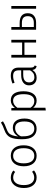

<svg xmlns="http://www.w3.org/2000/svg" viewBox="1513 -2295 987 4053"><g transform="rotate(-90 2006.5 -268.5)"><path d="M433.1 -481 403.8 -441.9Q353 -483.9 283.4 -483.9Q213.9 -483.9 169.9 -426.5Q126 -369.1 126 -259.5Q126 -149.9 169.4 -95Q212.9 -40 282 -40Q351.1 -40 407.2 -85L436 -44.9Q370.1 11.2 286.1 11.2Q184.1 11.2 124 -60.3Q64 -131.8 64 -257.8Q64 -383.8 124 -459Q184.1 -534.2 278.1 -534.2Q372.1 -534.2 433.1 -481Z M863.5 -428.5Q822.3 -484.9 745.6 -484.9Q668.9 -484.9 627 -428Q585 -371.1 585 -261.7Q585 -152.3 626.5 -95.2Q668 -38.1 743.9 -38.1Q819.8 -38.1 862.3 -95Q904.8 -151.9 904.8 -262Q904.8 -372.1 863.5 -428.5ZM582.5 -460.7Q642.1 -534.2 745.6 -534.2Q849.1 -534.2 907.5 -462.6Q965.8 -391.1 965.8 -263.7Q965.8 -136.2 906.5 -62.5Q847.2 11.2 743.7 11.2Q640.1 11.2 581.5 -61.3Q522.9 -133.8 522.9 -260.5Q522.9 -387.2 582.5 -460.7Z M1315.9 -38.1Q1468.8 -38.1 1468.8 -248Q1468.8 -442.9 1330.6 -442.9Q1272.9 -443.4 1228 -411.1Q1183.1 -378.9 1155.8 -320.8V-270Q1154.8 -158.2 1196.3 -98.1Q1237.8 -38.1 1315.9 -38.1ZM1338.9 -491.2Q1429.2 -491.2 1480 -427.7Q1530.8 -364.3 1530.8 -244.1Q1530.8 -124 1472.7 -56.6Q1414.6 10.7 1314 10.7Q1213.4 10.7 1153.3 -63.5Q1093.8 -137.7 1093.8 -297.9Q1093.8 -458 1132.8 -542.5Q1171.9 -627 1280.8 -666Q1389.6 -705.1 1446.8 -742.2L1472.7 -699.2Q1415.5 -660.2 1312 -624Q1260.3 -605 1231 -582Q1166 -531.2 1152.8 -377.9Q1217.8 -491.2 1338.9 -491.2Z M1896.5 -38.1Q2044.9 -38.1 2044.9 -262.2Q2044.9 -486.3 1905.8 -485.8Q1823.7 -485.8 1758.8 -396V-118.2Q1810.5 -38.1 1896.5 -38.1ZM2106.4 -265.6Q2106.4 -138.2 2055.7 -63.5Q2003.9 11.2 1910.2 11.2Q1816.4 11.2 1758.8 -61V196.8L1700.7 205.1V-522.9H1750.5L1755.9 -446.8Q1817.4 -534.2 1914.6 -534.2Q2011.7 -534.2 2059.1 -463.9Q2106.4 -393.6 2106.4 -265.6Z M2403.3 -36.1Q2497.6 -36.1 2548.3 -127.9V-272H2457.5Q2293.5 -272 2293.5 -147.9Q2293.5 -93.8 2322.5 -64.9Q2351.6 -36.1 2403.3 -36.1ZM2606.4 -368.2V-116.2Q2606.4 -75.2 2616.9 -57.1Q2627.4 -39.1 2650.4 -29.8L2637.2 11.2Q2601.1 4.4 2581.8 -15.9Q2562.5 -36.1 2556.2 -77.1Q2502 10.7 2393.1 11.2Q2317.9 11.2 2274.7 -31.5Q2231.4 -74.2 2231.4 -150.4Q2231.4 -226.6 2288.8 -270.8Q2346.2 -314.9 2448.2 -314.9H2548.3V-365.2Q2548.3 -428.2 2520.3 -456.5Q2492.2 -484.9 2429.7 -484.9Q2367.2 -484.9 2285.2 -455.1L2270.5 -499Q2358.4 -534.2 2435.1 -534.2Q2606.4 -534.2 2606.4 -368.2Z M3134.8 -246.1H2875V0H2816.9V-522.9H2875V-294.9H3134.8V-522.9H3192.9V0H3134.8Z M3462.9 -47.9H3550.8Q3691.9 -47.9 3691.9 -176.8Q3691.9 -237.8 3658.4 -268.8Q3625 -299.8 3545.9 -299.8H3462.9ZM3906.7 -522.9V0H3848.6V-522.9ZM3462.9 -347.2H3544.9Q3753.9 -347.2 3753.9 -176.8Q3753.9 -88.9 3699 -44.4Q3644 0 3555.7 0H3404.8V-522.9H3462.9Z"/></g></svg>

Font: FiraSans-Light
Style: Regular
Weight: 300
Designer: Carrois Corporate & Edenspiekermann AG
Foundry: Carrois Corporate GbR & Edenspiekermann AG
Version: Version 3.106;PS 003.106;hotconv 1.0.70;makeotf.lib2.5.58329